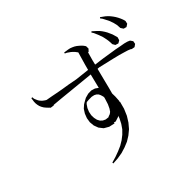

<svg xmlns="http://www.w3.org/2000/svg" viewBox="-202 -1110 1404 1392"><g transform="rotate(-30 500.0 -413.5)"><path d="M162.1 -507.8V-512.7L154.3 -515.6L138.7 -525.4L125 -535.2L112.3 -547.9L102.5 -560.5L94.7 -575.2L88.9 -589.8L85 -605.5L83 -622.1L81.1 -637.7L90.8 -639.6L95.7 -625L104.5 -613.3L112.3 -603.5L121.1 -594.7L130.9 -587.9L140.6 -582L152.3 -577.1L163.1 -573.2L170.9 -571.3L216.8 -575.2L258.8 -578.1L307.6 -582L363.3 -587.9L429.7 -592.8L533.2 -608.4L540 -609.4V-653.3L542 -754.9L523.4 -769.5L499 -783.2L485.4 -788.1L469.7 -793.9L453.1 -796.9V-805.7L470.7 -807.6L488.3 -809.6L504.9 -810.5L522.5 -808.6L539.1 -805.7L554.7 -800.8L570.3 -793.9L585.9 -786.1L599.6 -777.3L613.3 -765.6L620.1 -742.2L609.4 -721.7L603.5 -719.7L602.5 -653.3L603.5 -617.2L677.7 -627L788.1 -638.7L830.1 -641.6L862.3 -644.5H888.7L909.2 -641.6L927.7 -626L929.7 -602.5L914.1 -584L889.6 -582L882.8 -585L861.3 -587.9L831.1 -588.9L790 -589.8L740.2 -588.9L619.1 -585L603.5 -582V-565.4L604.5 -488.3L605.5 -421.9V-374L614.3 -343.8L623 -301.8L621.1 -293.9L625 -294.9V-235.4L617.2 -180.7L602.5 -132.8L582 -88.9L554.7 -50.8L523.4 -17.6L487.3 9.8L448.2 34.2L405.3 53.7L359.4 69.3L356.4 60.5L396.5 36.1L432.6 10.7L466.8 -16.6L495.1 -45.9L519.5 -78.1L539.1 -112.3L552.7 -150.4L561.5 -191.4L563.5 -212.9L559.6 -207L526.4 -185.5H510.7L512.7 -177.7L466.8 -175.8L426.8 -186.5L395.5 -210L374 -240.2L361.3 -274.4L357.4 -310.5L361.3 -346.7L372.1 -380.9L391.6 -410.2L396.5 -414.1V-415L424.8 -442.4L455.1 -460L485.4 -468.8L515.6 -467.8L542 -458L540 -564.5V-571.3L265.6 -526.4L198.2 -514.6L195.3 -510.7L171.9 -507.8L168.9 -508.8ZM774.4 -716.8 767.6 -732.4 759.8 -748 752 -762.7 732.4 -791 710 -819.3 696.3 -832 701.2 -839.8 735.4 -822.3 752.9 -812.5 768.6 -800.8 783.2 -788.1 796.9 -774.4 809.6 -758.8 822.3 -743.2 833 -725.6 843.8 -707 842.8 -682.6 826.2 -666 801.8 -667 785.2 -683.6 780.3 -700.2ZM884.8 -785.2 870.1 -812.5 851.6 -838.9 829.1 -864.3 816.4 -877.9 801.8 -889.6 805.7 -897.5 841.8 -883.8 859.4 -875 875 -865.2 890.6 -853.5 904.3 -841.8 918 -828.1 930.7 -813.5 942.4 -797.9 952.1 -781.2 953.1 -757.8 936.5 -739.3H913.1L894.5 -755.9L889.6 -770.5ZM526.4 -266.6 534.2 -289.1 540 -322.3 542 -366.2V-377.9L539.1 -386.7L528.3 -404.3L517.6 -417L503.9 -424.8L487.3 -428.7L464.8 -427.7L436.5 -419.9L415 -412.1L407.2 -400.4L397.5 -372.1L393.6 -342.8L395.5 -313.5L403.3 -287.1L415 -264.6L430.7 -248L449.2 -238.3L470.7 -234.4L497.1 -238.3L501 -243.2L515.6 -252.9Z"/></g></svg>

Font: Kurinto Seri
Style: Regular
Weight: 400
Designer: Kurinto was developed by Clint Goss from a range of fonts that are compatible with the SIL Open Font License Version 1.1
Foundry: Clinton F. Goss
Version: Version 2.196; July 25, 2020